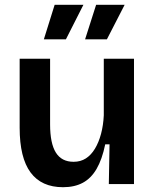

<svg xmlns="http://www.w3.org/2000/svg" viewBox="-20 -768 649 801"><path d="M243 13Q153 13 107.5 -48.5Q62 -110 62 -235V-523H189V-249Q189 -170 213 -131.5Q237 -93 287 -93Q316 -93 338 -107Q360 -121 376 -147.5Q392 -174 401.5 -209.5Q411 -245 413 -287V-523H539V-216V0H434L437 -166H419Q406 -103 383 -63.5Q360 -24 325.5 -5.5Q291 13 243 13ZM255 -604H163L208 -748H328ZM426 -604H335L381 -748H500Z"/></svg>

Font: Bricolage Grotesque 16pt SemiBold
Style: Regular
Weight: 600
Version: Version 1.001;gftools[0.9.33.dev8+g029e19f]